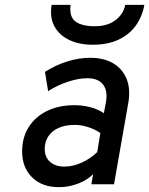

<svg xmlns="http://www.w3.org/2000/svg" viewBox="-20 -762 617 794"><path d="M223.5 12Q154 12 112.8 -28.5Q71.5 -69 71.5 -136Q71.5 -193.5 98.8 -236.5Q126 -279.5 174.5 -303.2Q223 -327 288 -327Q322 -327 354 -318.5Q386 -310 409.5 -294L417.5 -336Q427 -385 406.8 -411.8Q386.5 -438.5 341 -438.5Q305 -438.5 261.5 -424.2Q218 -410 179 -385L166 -465Q212.5 -494 260 -508.5Q307.5 -523 353 -523Q410 -523 448.8 -499.8Q487.5 -476.5 504 -434.5Q520.5 -392.5 510.5 -336L451.5 0H358L365 -41.5Q339.5 -16.5 301.5 -2.2Q263.5 12 223.5 12ZM246.5 -73Q280.5 -73 316.8 -89Q353 -105 382 -133L395 -212Q372 -227.5 344.2 -236.5Q316.5 -245.5 288.5 -245.5Q250.5 -245.5 222.8 -233.2Q195 -221 180 -198.5Q165 -176 165 -146Q165 -112 187.2 -92.5Q209.5 -73 246.5 -73ZM362.5 -577Q308 -577 266.8 -596.5Q225.5 -616 205.2 -652.8Q185 -689.5 193.5 -742H272Q265.5 -693.5 291.5 -673.5Q317.5 -653.5 372 -653.5Q425 -653.5 458 -679Q491 -704.5 498 -742H577Q568.5 -694 542 -656.8Q515.5 -619.5 470.8 -598.2Q426 -577 362.5 -577Z"/></svg>

Font: Overpass Medium
Style: Italic
Weight: 500
Italic angle: -10°
Designer: Delve Withrington, Dave Bailey, Thomas Jockin
Foundry: Delve Fonts LLC
Version: Version 4.000